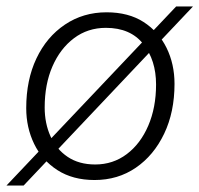

<svg xmlns="http://www.w3.org/2000/svg" viewBox="-28 -547 616 593"><path d="M264 9Q197 9 149.5 -21.5Q102 -52 77.5 -102.5Q53 -153 53 -213Q53 -300 84.5 -366.5Q116 -433 172.5 -471Q229 -509 301 -509Q369 -509 415.5 -479Q462 -449 486.5 -399Q511 -349 511 -288Q511 -201 479 -134Q447 -67 391.5 -29Q336 9 264 9ZM266 -39Q321 -39 363.5 -71Q406 -103 430 -159Q454 -215 454 -286Q454 -361 414.5 -411Q375 -461 299 -461Q243 -461 200.5 -429Q158 -397 134 -342Q110 -287 110 -215Q110 -166 128 -126Q146 -86 181 -62.5Q216 -39 266 -39ZM-8 26 516 -527H568L45 26Z"/></svg>

Font: Kantumruy Pro Light
Style: Italic
Weight: 300
Italic angle: -13°
Version: Version 1.002